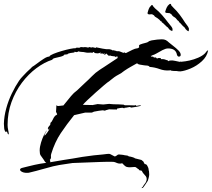

<svg xmlns="http://www.w3.org/2000/svg" viewBox="-57 -823 1090 987"><path d="M670 144 677 137Q681 129 687 122Q693 115 695 108Q696 105 696.5 102.5Q697 100 697 98Q697 87 690 80Q683 73 678 66Q676 64 675 61Q674 58 672 55L656 51L658 47H657Q652 47 648.5 42Q645 37 641 40Q641 37 642 36Q633 35 625.5 36Q618 37 610 37Q606 37 602 36.5Q598 36 594 35Q588 33 581.5 26.5Q575 20 571 16Q568 17 565.5 17.5Q563 18 560 18Q550 18 542 14Q534 10 526 9Q501 8 461.5 9.5Q422 11 382 12.5Q342 14 316 15L289 19Q244 25 215.5 32Q187 39 160 47Q133 55 91 65Q71 67 58.5 61.5Q46 56 46 49Q46 42 61 39Q65 38 83 33.5Q101 29 120.5 24.5Q140 20 148 19L181 14Q179 12 178 12Q174 9 172 5Q170 1 167 -3Q157 -17 152 -24Q147 -31 147 -49Q147 -68 154 -90.5Q161 -113 169 -129Q171 -133 175.5 -140.5Q180 -148 180 -151H182Q180 -144 176 -138.5Q172 -133 172 -125H173V-126Q177 -129 187 -143Q197 -157 197 -161L196 -162H194Q194 -158 191 -155Q189 -159 189 -161Q189 -168 194.5 -173.5Q200 -179 202 -184V-191Q209 -196 214 -207.5Q219 -219 225 -226Q227 -229 231 -230.5Q235 -232 237 -236L231 -248L233 -282Q236 -281 237 -279.5Q238 -278 242 -278Q244 -278 251.5 -279Q259 -280 269 -281Q283 -297 295.5 -313.5Q308 -330 323 -345Q327 -349 331.5 -352Q336 -355 340 -359L379 -396Q398 -413 416 -431.5Q434 -450 454 -463Q459 -467 464.5 -470Q470 -473 474 -476L548 -525H547V-529H549L550 -530L542 -534L540 -528Q538 -529 534 -533Q527 -534 521 -534.5Q515 -535 508 -538Q506 -536 505 -536Q500 -536 496 -541.5Q492 -547 488 -548Q484 -540 479 -542L480 -550H477L476 -544Q474 -546 472 -546L467 -550L465 -547H459L460 -554H459V-553Q454 -549 447 -549H442Q436 -549 428 -551L427 -556Q426 -555 422 -555L421 -556L419 -551Q412 -553 408.5 -552.5Q405 -552 395 -552Q388 -552 380 -554Q372 -556 364 -556Q359 -556 354.5 -557Q350 -558 345 -559Q342 -555 337 -555Q334 -555 326 -557L325 -553H323Q319 -553 305 -550.5Q291 -548 290 -544Q286 -544 282.5 -543Q279 -542 275 -543Q271 -536 256 -532Q241 -528 227 -525Q213 -522 212 -516Q171 -503 130 -472.5Q89 -442 55.5 -397.5Q22 -353 2 -298Q-18 -243 -18 -181Q-18 -168 -15 -154.5Q-12 -141 -12 -135Q-12 -132 -14 -132Q-18 -135 -19 -141Q-20 -147 -24 -147L-27 -144Q-34 -150 -35.5 -163.5Q-37 -177 -37 -187Q-36 -225 -25 -265.5Q-14 -306 4 -343Q22 -380 41 -408Q50 -421 60 -431Q70 -441 80 -452Q82 -454 88.5 -460Q95 -466 101.5 -472Q108 -478 108 -479Q117 -484 134 -497Q151 -510 169 -521.5Q187 -533 197 -532V-533Q200 -539 218.5 -546.5Q237 -554 261 -561Q285 -568 305 -572Q325 -576 332 -575V-576Q334 -578 340 -578Q342 -578 345 -578Q348 -578 350 -577Q356 -581 360 -581Q363 -581 366.5 -580.5Q370 -580 374 -580Q376 -581 379 -581Q384 -581 388.5 -580Q393 -579 397 -578Q399 -581 402 -581Q404 -581 407.5 -580Q411 -579 412 -578Q414 -580 417 -580H419Q423 -580 427 -578.5Q431 -577 435 -576L436 -580Q452 -577 470.5 -573Q489 -569 505 -570Q507 -570 514 -568Q521 -566 521 -563Q521 -563 522 -564Q523 -565 524 -565Q527 -564 535.5 -562.5Q544 -561 544 -559Q544 -559 545.5 -559.5Q547 -560 548 -560H550Q557 -560 564 -556.5Q571 -553 578 -551L581 -554Q583 -553 585 -552Q587 -551 590 -550Q607 -559 623 -566.5Q639 -574 645 -574Q650 -574 655 -577Q660 -580 658 -584Q655 -591 665.5 -595Q676 -599 689 -602Q702 -605 705 -608Q710 -613 723 -615.5Q736 -618 751 -619.5Q766 -621 775 -621Q787 -621 795 -617Q803 -613 811 -605Q819 -598 833.5 -587Q848 -576 860 -564Q872 -552 872 -541Q872 -532 862 -532Q854 -532 851 -548Q843 -574 807 -574Q795 -574 778.5 -565.5Q762 -557 748 -548.5Q734 -540 727 -540L725 -537Q720 -537 718 -536Q719 -532 721.5 -532Q724 -532 726 -532H729L730 -527Q730 -527 730 -527.5Q730 -528 731 -527V-532Q733 -531 735 -529Q737 -527 739 -526Q739 -527 739.5 -527Q740 -527 740 -527Q741 -527 741 -527.5Q741 -528 742 -528Q745 -528 746.5 -525.5Q748 -523 751 -522V-521L752 -523L759 -525Q763 -524 764.5 -524.5Q766 -525 770 -524V-519H779Q786 -519 789.5 -517.5Q793 -516 800 -514Q806 -513 806.5 -511Q807 -509 809 -508V-509Q814 -512 820 -512Q832 -513 843.5 -510Q855 -507 867 -505Q869 -507 872.5 -506Q876 -505 879 -506Q895 -507 917.5 -512Q940 -517 962 -526.5Q984 -536 997 -549Q1001 -553 1004.5 -558.5Q1008 -564 1013 -564Q1007 -532 980.5 -508Q954 -484 923 -471Q892 -458 870 -456Q866 -456 860.5 -456.5Q855 -457 850 -458H843Q838 -458 832.5 -458.5Q827 -459 822 -460Q822 -460 821 -460.5Q820 -461 820 -462H818Q817 -461 813 -461Q788 -459 763.5 -468Q739 -477 713 -479L712 -480H711Q710 -483 705.5 -484.5Q701 -486 699 -486H695Q694 -486 682.5 -487.5Q671 -489 661 -491Q651 -493 651 -496L646 -497Q630 -488 614 -479Q598 -470 582 -459Q578 -457 574.5 -453.5Q571 -450 566 -447L541 -433Q540 -433 530.5 -426Q521 -419 512.5 -412Q504 -405 504 -405Q498 -402 478.5 -385.5Q459 -369 435.5 -348Q412 -327 393 -309Q374 -291 369 -284L419 -283Q423 -283 432 -285.5Q441 -288 445 -288Q448 -288 458 -287Q468 -286 471 -286H476Q479 -286 489.5 -287.5Q500 -289 504 -289Q506 -289 514 -288Q522 -287 527 -287Q538 -287 552.5 -286.5Q567 -286 578 -285Q580 -285 581 -283.5Q582 -282 586 -282Q589 -282 599.5 -282Q610 -282 620.5 -281.5Q631 -281 633 -281Q638 -281 642 -283Q642 -281 645 -278Q649 -280 654.5 -280.5Q660 -281 665 -282Q665 -282 666 -281Q667 -280 667 -279Q655 -276 638 -273Q621 -270 618 -270Q615 -270 614 -271.5Q613 -273 610 -273Q607 -273 599 -271Q591 -269 584 -269Q582 -268 582 -266Q580 -266 577.5 -267.5Q575 -269 572 -269Q570 -269 562 -268Q554 -267 546 -265Q544 -265 544 -260Q534 -260 519 -260.5Q504 -261 504 -261L493 -258Q493 -258 489 -257Q485 -256 482 -254Q480 -254 477 -255Q474 -256 471 -256Q468 -256 451 -253.5Q434 -251 426 -249Q423 -248 419.5 -246Q416 -244 412 -244H380L324 -231Q286 -184 255.5 -138.5Q225 -93 206 -31Q204 -24 205 -16Q206 -8 199 -1Q203 5 201 11L272 -1Q283 -3 294.5 -4.5Q306 -6 317 -8Q337 -12 366.5 -16.5Q396 -21 425.5 -24.5Q455 -28 472 -29Q478 -30 492.5 -31.5Q507 -33 509 -31L532 -19H533Q538 -19 543.5 -24Q549 -29 554 -29Q562 -28 569.5 -27.5Q577 -27 584 -25Q589 -24 595.5 -23.5Q602 -23 605 -19Q610 -19 622.5 -15.5Q635 -12 637 -9L669 -1Q672 0 674 2.5Q676 5 679 6L686 19L688 21Q695 19 701 30.5Q707 42 707 47V54L708 53Q709 54 709 58Q709 62 709.5 66Q710 70 710 74Q710 81 707 92L703 106Q699 112 690.5 125Q682 138 677 143ZM911 -662Q910 -662 910 -663Q908 -665 906 -665.5Q904 -666 902 -669Q898 -671 895 -677Q892 -683 887 -686Q887 -686 886.5 -686Q886 -686 886 -687Q882 -690 874 -699.5Q866 -709 862 -710Q862 -710 862.5 -711Q863 -712 862 -713L863 -714Q857 -716 854 -720.5Q851 -725 847 -729Q843 -733 839 -735Q835 -737 831 -741Q828 -743 826.5 -746.5Q825 -750 821 -751Q818 -755 814.5 -755.5Q811 -756 807 -756Q799 -756 796 -757Q793 -758 792.5 -762Q792 -766 793 -765Q793 -765 796 -774.5Q799 -784 806 -794Q809 -796 813 -800.5Q817 -805 821 -802Q823 -801 822.5 -799.5Q822 -798 823 -796L833 -785Q852 -767 867 -747Q882 -727 895 -706Q900 -699 905.5 -692Q911 -685 914 -677V-671Q914 -665 912.5 -663.5Q911 -662 911 -662ZM827 -663Q826 -663 826 -664Q824 -666 821.5 -666.5Q819 -667 817 -669Q813 -671 809.5 -677Q806 -683 801 -685Q801 -685 800.5 -685Q800 -685 800 -686Q796 -689 787.5 -698Q779 -707 775 -708Q775 -708 775 -709Q775 -710 774 -711L775 -712Q769 -713 766 -717.5Q763 -722 758 -725Q754 -729 750 -731Q746 -733 742 -736Q738 -738 736.5 -741.5Q735 -745 731 -746Q725 -751 718 -749.5Q711 -748 705 -750Q702 -751 701.5 -755Q701 -759 702 -758Q702 -758 704.5 -767.5Q707 -777 713 -787Q716 -789 719.5 -794Q723 -799 727 -796Q729 -795 729 -794Q729 -793 730 -791L740 -780Q760 -764 776.5 -745Q793 -726 808 -706Q813 -699 819 -692.5Q825 -686 829 -678Q830 -675 830 -671Q830 -666 828.5 -664.5Q827 -663 827 -663Z"/></svg>

Font: Cherish
Style: Regular
Weight: 400
Designer: Robert E. Leuschke
Foundry: Robert E. Leuschke
Version: Version 1.005